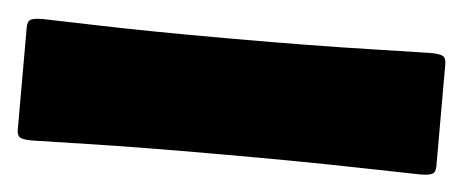

<svg xmlns="http://www.w3.org/2000/svg" viewBox="-37 130 587 243"><g transform="rotate(5 256.0 252.0)"><path d="M243.2 326.2Q146 326.2 79.6 327.9Q13.2 329.6 9.8 329.6Q-1.5 329.6 -5.6 327.4Q-9.8 325.2 -9.8 317.4V187.5Q-9.8 179.7 -5.6 177.5Q-1.5 175.3 9.8 175.3Q13.2 175.3 79.6 177.2Q146 179.2 243.2 179.2H253.4Q350.6 179.2 424.6 177.2Q498.5 175.3 502 175.3Q513.2 175.3 517.6 177.5Q522 179.7 522 187.5V317.4Q522 325.2 517.6 327.4Q513.2 329.6 502 329.6Q498.5 329.6 424.6 327.9Q350.6 326.2 253.4 326.2Z"/></g></svg>

Font: Cooper* Black
Style: Regular
Weight: 900
Designer: Owen Earl
Foundry: indestructible type*
Version: Version 0.001